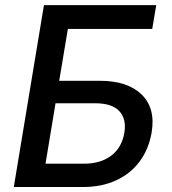

<svg xmlns="http://www.w3.org/2000/svg" viewBox="-20 -748 686 768"><path d="M35.2 0 155.8 -727.5H605L588.9 -632.3H251.5L216.8 -424.8H379.9Q490.2 -424.8 546.6 -369.9Q603 -314.9 586.4 -217.3Q574.7 -150.4 538.1 -101.6Q501.5 -52.7 444.1 -26.4Q386.7 0 313 0ZM162.1 -93.3H316.9Q382.8 -93.3 425.3 -125.7Q467.8 -158.2 477.5 -217.8Q486.3 -272 457.3 -303.5Q428.2 -335 359.9 -335H202.1Z"/></svg>

Font: Inter Medium
Style: Italic
Weight: 500
Italic angle: -9.3988°
Designer: Rasmus Andersson
Foundry: rsms
Version: Version 4.001;git-66647c0bb